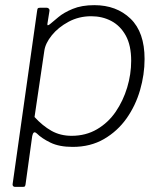

<svg xmlns="http://www.w3.org/2000/svg" viewBox="-20 -560 632 745"><path d="M37 165Q33 165 30.5 161.5Q28 158 29 154L124 -518Q125 -526 127 -528Q129 -530 137 -530H161Q166 -530 169.5 -526.5Q173 -523 172 -518L164 -468Q163 -462 166 -462Q169 -462 176 -468Q186 -476 206.5 -493.5Q227 -511 262 -525.5Q297 -540 346 -540Q432 -540 486.5 -487.5Q541 -435 541 -331Q541 -271 523.5 -210.5Q506 -150 471 -100.5Q436 -51 383.5 -20.5Q331 10 262 10Q210 10 176 -6.5Q142 -23 123 -42Q115 -49 111 -45.5Q107 -42 105 -32L79 156Q78 161 76.5 163Q75 165 70 165H37ZM258 -33Q313 -33 356.5 -58.5Q400 -84 429 -126.5Q458 -169 473.5 -220.5Q489 -272 489 -324Q489 -384 468 -422Q447 -460 412 -478.5Q377 -497 334 -497Q286 -497 246 -475.5Q206 -454 181 -423Q156 -392 152 -363L114 -106Q145 -72 179.5 -52.5Q214 -33 258 -33Z"/></svg>

Font: Libre Franklin ExtraLight
Style: Italic
Weight: 250
Italic angle: -8°
Designer: Pablo Impallari, Rodrigo Fuenzalida, Nhung Nguyen
Foundry: Impallari Type
Version: Version 3.000